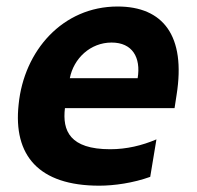

<svg xmlns="http://www.w3.org/2000/svg" viewBox="-20 -573 618 602"><path d="M348.7 -552.6C176.5 -552.6 55 -414.1 38.4 -245.4C21 -85.9 101.2 9.2 291.2 9.2C338.1 9.2 397.7 0.7 451 -18.5L470.5 -136C425.4 -116.8 377.1 -105.1 325.6 -105.1C198.9 -105.1 175.1 -163 183.6 -234H527.3L533.7 -275.6C563.2 -460.9 491.5 -552.6 348.7 -552.6ZM411.6 -327.8H198.9C210.9 -389.6 263.1 -439.6 329.9 -439.6C395.2 -439.6 422.2 -392.8 411.6 -327.8Z"/></svg>

Font: TID UI
Style: Bold Italic
Weight: 700
Italic angle: -9.39999°
Designer: The TID Project Authors
Foundry: Bakken & Bæck
Version: Version 1.001;hotconv 1.0.109;makeotfexe 2.5.65596